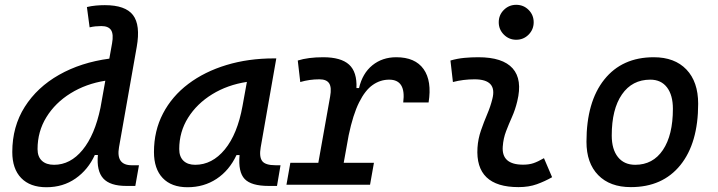

<svg xmlns="http://www.w3.org/2000/svg" viewBox="-20 -764 2970 794"><path d="M171.9 10.3Q104.5 10.3 67.6 -27.8Q30.8 -65.9 30.8 -135.3Q30.8 -240.7 82.3 -322Q133.8 -403.3 224.4 -454.6Q314.9 -505.9 432.1 -521.5L443.4 -584.5Q450.2 -622.1 439.5 -639.2Q428.7 -656.2 398.9 -656.2Q386.7 -656.2 374.8 -655Q362.8 -653.8 350.6 -650.9L339.4 -734.9Q357.9 -739.3 376.5 -741Q395 -742.7 413.6 -742.7Q498.5 -742.7 530 -701.7Q561.5 -660.6 545.4 -569.8L472.2 -155.3Q459 -80.6 524.9 -80.6H554.7L539.6 4.9H502.4Q435.1 4.9 407 -26.1Q378.9 -57.1 384.8 -123H372.1Q344.2 -62 292.5 -25.9Q240.7 10.3 171.9 10.3ZM395.5 -318.4 415.5 -430.2Q335.4 -417.5 272 -378.2Q208.5 -338.9 171.9 -279.5Q135.3 -220.2 135.3 -147.5Q135.3 -116.2 153.1 -99.4Q170.9 -82.5 203.6 -82.5Q271 -82.5 321.5 -144Q372.1 -205.6 395.5 -318.4Z M755.4 10.3Q689 10.3 652.8 -27.8Q616.7 -65.9 616.7 -135.3Q616.7 -223.1 654.1 -294.7Q691.4 -366.2 758.8 -417Q826.2 -467.8 916.5 -495.1Q1006.8 -522.5 1112.8 -522.5H1122.6L1058.1 -154.8Q1051.3 -115.7 1064.2 -98.1Q1077.1 -80.6 1120.1 -80.6H1140.1L1125.5 4.9H1090.8Q1019 4.9 991.7 -23.9Q964.4 -52.7 970.7 -122.6H958Q928.2 -59.1 875.7 -24.4Q823.2 10.3 755.4 10.3ZM787.1 -82.5Q857.4 -82.5 909.7 -146Q961.9 -209.5 982.9 -325.7L1001 -425.3Q920.9 -413.1 857.7 -374.3Q794.4 -335.4 757.8 -277.1Q721.2 -218.8 721.2 -147.5Q721.2 -116.2 738.5 -99.4Q755.9 -82.5 787.1 -82.5Z M1164.6 0 1180.7 -90.8H1296.4L1345.2 -364.7Q1352.1 -402.3 1341.3 -419.2Q1330.6 -436 1300.8 -436Q1259.8 -436 1221.7 -424.8L1211.4 -513.7Q1254.4 -527.3 1316.4 -527.3Q1390.1 -527.3 1423.6 -496.8Q1457 -466.3 1454.1 -399.9H1464.8Q1479 -460.9 1520 -494.1Q1561 -527.3 1618.7 -527.3Q1696.8 -527.3 1731.7 -478.3Q1766.6 -429.2 1752.4 -340.3H1647.5Q1659.7 -434.6 1589.4 -434.6Q1552.7 -434.6 1521.5 -412.8Q1490.2 -391.1 1465.1 -340.8Q1439.9 -290.5 1421.9 -204.6L1401.4 -90.8H1526.4L1510.3 0Z M2229.5 -109.9 2263.2 -31.2Q2233.4 -14.2 2200.2 -2.2Q2167 9.8 2124 9.8Q1944.3 9.8 1954.6 -153.3Q1957 -189.9 1969 -224.6Q1981 -259.3 1994.9 -292Q2008.8 -324.7 2016.1 -355Q2037.1 -436 1942.4 -436Q1896 -436 1853 -424.8L1842.8 -513.7Q1871.6 -522 1900.4 -524.7Q1929.2 -527.3 1958 -527.3Q2059.1 -527.3 2100.1 -481.2Q2141.1 -435.1 2119.1 -345.2Q2110.8 -310.5 2097.4 -280.5Q2084 -250.5 2072.8 -221.2Q2061.5 -191.9 2059.1 -157.7Q2053.7 -83 2143.1 -83Q2167.5 -83 2185.8 -89.1Q2204.1 -95.2 2229.5 -109.9ZM2114.7 -599.6Q2085 -599.6 2063.7 -620.8Q2042.5 -642.1 2042.5 -671.9Q2042.5 -702.1 2063.7 -723.1Q2085 -744.1 2114.7 -744.1Q2145 -744.1 2166 -723.1Q2187 -702.1 2187 -671.9Q2187 -642.1 2166 -620.8Q2145 -599.6 2114.7 -599.6Z M2588.9 9.8Q2502.4 9.8 2453.9 -39.8Q2405.3 -89.4 2405.3 -177.7Q2405.3 -342.8 2479 -435.1Q2552.7 -527.3 2683.6 -527.3Q2770 -527.3 2818.6 -476.6Q2867.2 -425.8 2867.2 -335Q2867.2 -172.4 2793.7 -81.3Q2720.2 9.8 2588.9 9.8ZM2606.9 -82.5Q2680.2 -82.5 2721.4 -143.8Q2762.7 -205.1 2762.7 -314Q2762.7 -370.6 2738.3 -402.6Q2713.9 -434.6 2669.4 -434.6Q2594.2 -434.6 2552 -373.5Q2509.8 -312.5 2509.8 -203.6Q2509.8 -146.5 2535.4 -114.5Q2561 -82.5 2606.9 -82.5Z"/></svg>

Font: Cascadia Mono
Style: Italic
Weight: 400
Italic angle: -10°
Monospace: yes
Designer: Aaron Bell
Foundry: Saja Typeworks
Version: Version 2404.023; ttfautohint (v1.8.4)